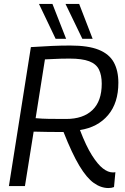

<svg xmlns="http://www.w3.org/2000/svg" viewBox="-20 -940 632 970"><path d="M25 0 136 -702Q197 -706 243 -708Q289 -710 335 -710Q426 -710 479 -688.5Q532 -667 555 -625Q578 -583 578 -522Q578 -420 526 -358.5Q474 -297 384 -283Q415 -202 444.5 -155.5Q474 -109 500 -89Q526 -69 549 -69Q551 -69 555 -69Q559 -69 563 -70L556 5Q544 10 528 10Q490 10 454 -15.5Q418 -41 381 -102.5Q344 -164 301 -273Q259 -273 222.5 -273.5Q186 -274 150 -275L106 0ZM314 -339Q400 -339 447 -384Q494 -429 494 -517Q494 -560 480 -588.5Q466 -617 430.5 -630.5Q395 -644 332 -644Q307 -644 289 -643.5Q271 -643 252.5 -642Q234 -641 207 -640L160 -343Q192 -340 227.5 -339.5Q263 -339 314 -339ZM261 -744 177 -920H245L314 -744ZM396 -744 311 -920H380L448 -744Z"/></svg>

Font: Georama
Style: Italic
Weight: 400
Italic angle: -9°
Designer: Jean-Baptiste Levee
Foundry: Production Type
Version: Version 1.000